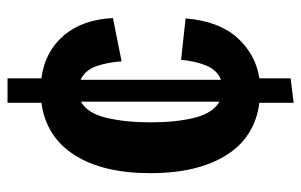

<svg xmlns="http://www.w3.org/2000/svg" viewBox="-165 -533 800 510"><g transform="rotate(-90 235.0 -278.0)"><path d="M217 102V11Q125 -1 77.5 -77.5Q30 -154 30 -278Q30 -405 78.5 -480.5Q127 -556 217 -568V-658H282V-568Q352 -559 395 -509.5Q438 -460 442 -378L327 -355Q325 -390 314.5 -421Q304 -452 278 -464V-91Q304 -101 316 -130.5Q328 -160 331 -197L441 -185Q434 -97 390 -48Q346 1 282 11V94ZM165 -278Q165 -211 177 -162Q189 -113 220 -95V-463Q189 -446 177 -395Q165 -344 165 -278Z"/></g></svg>

Font: Freeman
Style: Regular
Weight: 400
Designer: Vernon Adams, Aoife Mooney, Rodrigo Fuenzalida
Foundry: Rodrigo Fuenzalida
Version: Version 1.000; ttfautohint (v1.8.4.7-5d5b)